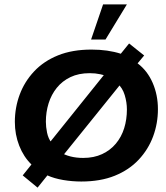

<svg xmlns="http://www.w3.org/2000/svg" viewBox="-20 -821 762 879"><path d="M152 38 84 -18 124 -68Q88 -103 68 -154Q48 -205 48 -263Q48 -328 70 -387.5Q92 -447 136 -494Q180 -541 245.5 -567.5Q311 -594 399 -594Q474 -594 533 -575L571 -622L640 -567L610 -531Q655 -497 679 -441.5Q703 -386 703 -321Q703 -256 681 -196.5Q659 -137 615 -90Q571 -43 505.5 -16.5Q440 10 352 10Q310 10 269 3Q228 -4 197 -18ZM190 -264Q190 -240 195.5 -213.5Q201 -187 216 -167L199 -158L476 -503L477 -470Q462 -476 439.5 -481Q417 -486 391 -486Q340 -486 302.5 -468Q265 -450 240 -419Q215 -388 202.5 -348Q190 -308 190 -264ZM254 -91V-125Q298 -98 361 -98Q410 -98 447.5 -115.5Q485 -133 510.5 -163.5Q536 -194 548.5 -234Q561 -274 561 -320Q561 -352 551 -385.5Q541 -419 516 -441L542 -448ZM397 -640 452 -801H561L463 -640Z"/></svg>

Font: Rokkitt SemiBold
Style: Bold Italic
Weight: 700
Italic angle: -9°
Version: Version 3.103